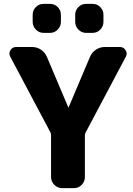

<svg xmlns="http://www.w3.org/2000/svg" viewBox="-20 -973 688 993"><path d="M241 -288 33 -680Q24 -697 34 -713.5Q44 -730 64 -730H145Q171 -730 192 -716Q213 -702 223 -678L333 -418Q333 -417 334 -417Q335 -417 335 -418L445 -678Q455 -702 476 -716Q497 -730 523 -730H600Q619 -730 629.5 -713.5Q640 -697 631 -680L423 -288Q419 -281 419 -271V-57Q419 -34 402.5 -17Q386 0 363 0H301Q278 0 261 -17Q244 -34 244 -57V-271Q244 -283 241 -288ZM425 -953H459Q482 -953 498.5 -936.5Q515 -920 515 -897V-860Q515 -837 498.5 -820Q482 -803 459 -803H425Q402 -803 385.5 -820Q369 -837 369 -860V-897Q369 -920 385.5 -936.5Q402 -953 425 -953ZM205 -953H239Q262 -953 278.5 -936.5Q295 -920 295 -897V-860Q295 -837 278.5 -820Q262 -803 239 -803H205Q182 -803 165.5 -820Q149 -837 149 -860V-897Q149 -920 165.5 -936.5Q182 -953 205 -953Z"/></svg>

Font: Rounded Mplus 1c ExtraBold
Style: Regular
Weight: 800
Version: Version 1.059.20150529